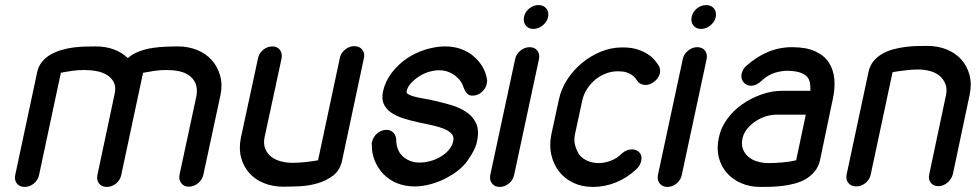

<svg xmlns="http://www.w3.org/2000/svg" viewBox="-20 -737 3860 757"><path d="M134 -47Q130 -27 113.5 -13.5Q97 0 77 0Q57 0 46.5 -13.5Q36 -27 40 -47L126 -450Q131 -475 145 -492.5Q159 -510 179 -521.5Q199 -533 223 -540Q247 -547 271 -550Q295 -553 318 -553.5Q341 -554 358 -554Q396 -554 428 -542.5Q460 -531 484 -508Q503 -525 529 -534.5Q555 -544 581.5 -548Q608 -552 634.5 -553Q661 -554 681 -554Q722 -554 757 -540Q792 -526 815 -500Q838 -474 848 -438.5Q858 -403 849 -361L782 -49Q778 -29 761.5 -15Q745 -1 724 -1Q705 -1 694.5 -15Q684 -29 688 -49L755 -361Q759 -390 750.5 -409Q742 -428 725 -440Q708 -452 684.5 -456.5Q661 -461 635 -461Q611 -461 588 -457.5Q565 -454 544 -450L458 -47Q454 -27 437.5 -13.5Q421 0 401 0Q381 0 370.5 -13.5Q360 -27 364 -47L432 -367Q438 -394 429 -412Q420 -430 402.5 -441Q385 -452 361 -456.5Q337 -461 311 -461Q287 -461 263 -457.5Q239 -454 220 -450Z M1320 -509Q1324 -528 1340.5 -541.5Q1357 -555 1377 -555Q1397 -555 1408 -541.5Q1419 -528 1415 -509L1329 -105Q1321 -66 1293.5 -45Q1266 -24 1231 -14Q1196 -4 1159.5 -2.5Q1123 -1 1097 -1Q1055 -1 1020.5 -15Q986 -29 963 -54.5Q940 -80 930.5 -116Q921 -152 930 -195L997 -506Q1001 -527 1017.5 -540.5Q1034 -554 1054 -554Q1073 -554 1083.5 -540.5Q1094 -527 1090 -506L1023 -195Q1018 -169 1026 -150Q1034 -131 1049.5 -119Q1065 -107 1087 -101Q1109 -95 1133 -95Q1146 -95 1161 -96Q1176 -97 1189.5 -98.5Q1203 -100 1215 -102Q1227 -104 1234 -105Z M1900 -425Q1901 -421 1900.5 -416Q1900 -411 1899 -407Q1896 -389 1880 -374.5Q1864 -360 1843 -360Q1831 -360 1824.5 -365.5Q1818 -371 1813.5 -379.5Q1809 -388 1805.5 -398.5Q1802 -409 1793 -421Q1778 -439 1757 -449.5Q1736 -460 1712 -460Q1692 -460 1670.5 -453.5Q1649 -447 1631 -435Q1613 -423 1599.5 -408Q1586 -393 1583 -376Q1582 -370 1589.5 -365.5Q1597 -361 1610.5 -357Q1624 -353 1642 -350Q1660 -347 1679 -343Q1716 -335 1753 -324.5Q1790 -314 1817 -296.5Q1844 -279 1857 -251Q1870 -223 1861 -181Q1859 -168 1852.5 -153.5Q1846 -139 1838 -126Q1830 -113 1822.5 -102.5Q1815 -92 1808 -85Q1790 -66 1767 -51Q1744 -36 1718.5 -25Q1693 -14 1666.5 -8Q1640 -2 1615 -2Q1577 -2 1546 -14.5Q1515 -27 1492.5 -50Q1470 -73 1457.5 -103.5Q1445 -134 1446 -169Q1445 -171 1445.5 -173.5Q1446 -176 1447 -178Q1451 -197 1467 -211Q1483 -225 1504 -225Q1520 -225 1530.5 -214.5Q1541 -204 1542 -188Q1542 -168 1548 -151Q1554 -134 1566.5 -122Q1579 -110 1596 -103Q1613 -96 1634 -96Q1655 -96 1677 -102Q1699 -108 1718 -119.5Q1737 -131 1750 -146.5Q1763 -162 1767 -181Q1771 -198 1760 -210Q1749 -222 1728.5 -230Q1708 -238 1680 -244L1624 -256Q1596 -262 1568.5 -271Q1541 -280 1521.5 -293.5Q1502 -307 1493 -327Q1484 -347 1490 -376Q1499 -417 1524.5 -450Q1550 -483 1583.5 -506Q1617 -529 1657.5 -541.5Q1698 -554 1735 -554Q1768 -554 1795.5 -544.5Q1823 -535 1844.5 -517.5Q1866 -500 1880.5 -477Q1895 -454 1900 -425Z M2046 -670Q2050 -690 2066.5 -703.5Q2083 -717 2103 -717Q2123 -717 2134 -703.5Q2145 -690 2141 -670Q2137 -651 2120 -637Q2103 -623 2083 -623Q2063 -623 2052.5 -637Q2042 -651 2046 -670ZM2011 -504Q2015 -524 2032 -537.5Q2049 -551 2068 -551Q2088 -551 2098.5 -537.5Q2109 -524 2105 -504L2007 -47Q2003 -27 1986.5 -13.5Q1970 0 1950 0Q1931 0 1920 -13.5Q1909 -27 1913 -47Z M2432 -132Q2450 -148 2471 -148Q2488 -148 2499 -138Q2513 -124 2508 -102Q2504 -84 2489 -70Q2453 -36 2409 -18Q2365 0 2318 0Q2275 0 2241 -16Q2207 -32 2184 -61Q2162 -90 2153.5 -127.5Q2145 -165 2154 -208L2183 -342Q2192 -386 2216.5 -423.5Q2241 -461 2275 -489Q2309 -517 2349.5 -533.5Q2390 -550 2433 -550H2435Q2470 -550 2494 -542Q2518 -534 2534.5 -523Q2551 -512 2561 -500Q2571 -488 2576 -480Q2585 -466 2582 -449Q2580 -440 2574 -430.5Q2568 -421 2558 -414Q2543 -402 2525 -402Q2516 -402 2507 -406Q2498 -410 2493 -418L2484 -430Q2479 -436 2470.5 -442Q2462 -448 2449 -452Q2436 -456 2415 -456Q2392 -456 2369.5 -447.5Q2347 -439 2327 -423Q2308 -407 2294.5 -386Q2281 -365 2276 -342L2247 -208Q2242 -184 2247.5 -164Q2253 -144 2264 -127Q2277 -111 2297 -102.5Q2317 -94 2340 -94Q2363 -94 2387.5 -103Q2412 -112 2432 -132Z M2707 -670Q2711 -690 2727.5 -703.5Q2744 -717 2764 -717Q2784 -717 2795 -703.5Q2806 -690 2802 -670Q2798 -651 2781 -637Q2764 -623 2744 -623Q2724 -623 2713.5 -637Q2703 -651 2707 -670ZM2672 -504Q2676 -524 2693 -537.5Q2710 -551 2729 -551Q2749 -551 2759.5 -537.5Q2770 -524 2766 -504L2668 -47Q2664 -27 2647.5 -13.5Q2631 0 2611 0Q2592 0 2581 -13.5Q2570 -27 2574 -47Z M3175 -379Q3176 -397 3173 -412Q3170 -427 3159.5 -437Q3149 -447 3129.5 -452.5Q3110 -458 3078 -458Q3049 -456 3025.5 -446.5Q3002 -437 2981 -417Q2962 -399 2941 -399Q2922 -399 2911 -413.5Q2900 -428 2904 -446Q2906 -454 2910 -462Q2914 -470 2921 -476Q2962 -513 3007.5 -532Q3053 -551 3103 -551Q3158 -551 3193.5 -535Q3229 -519 3247.5 -491Q3266 -463 3269.5 -425.5Q3273 -388 3263 -344L3213 -105Q3207 -79 3192 -61Q3177 -43 3157.5 -31.5Q3138 -20 3114 -13.5Q3090 -7 3065 -4Q3040 -1 3018 -0.5Q2996 0 2977 0Q2937 0 2903 -14.5Q2869 -29 2846 -55Q2823 -81 2814 -116.5Q2805 -152 2814 -194Q2822 -233 2846.5 -267Q2871 -301 2906 -325.5Q2941 -350 2982 -364.5Q3023 -379 3063 -379ZM3157 -285H3043Q3022 -285 3000.5 -278.5Q2979 -272 2960.5 -260Q2942 -248 2927.5 -231Q2913 -214 2908 -194Q2902 -168 2909 -149.5Q2916 -131 2931 -118.5Q2946 -106 2967 -100Q2988 -94 3010 -94Q3034 -94 3064 -96.5Q3094 -99 3119 -105Z M3413 -49Q3409 -29 3392.5 -15.5Q3376 -2 3356 -2Q3336 -2 3325 -15.5Q3314 -29 3318 -49L3404 -452Q3409 -477 3423.5 -495Q3438 -513 3458 -524.5Q3478 -536 3502 -542.5Q3526 -549 3550 -552Q3574 -555 3596.5 -555.5Q3619 -556 3636 -556Q3678 -556 3712.5 -542Q3747 -528 3770 -502.5Q3793 -477 3802.5 -441.5Q3812 -406 3803 -363L3737 -51Q3732 -31 3715.5 -17Q3699 -3 3679 -3Q3660 -3 3649.5 -17Q3639 -31 3644 -51L3710 -363Q3715 -388 3707 -407Q3699 -426 3684 -438.5Q3669 -451 3646.5 -457Q3624 -463 3600 -463Q3587 -463 3572.5 -462Q3558 -461 3544 -459Q3530 -457 3518 -455.5Q3506 -454 3499 -452Z"/></svg>

Font: VDS
Style: Italic
Weight: 400
Designer: artmaker
Foundry: artmaker
Version: Version 1.000 2009 initial release